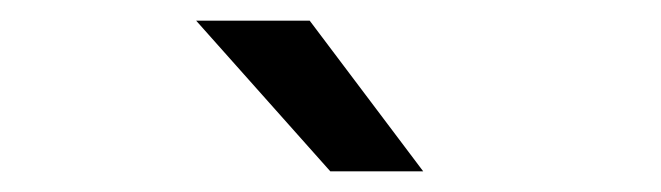

<svg xmlns="http://www.w3.org/2000/svg" viewBox="-20 -816 640 186"><path d="M170 -796H280L390 -650H300Z"/></svg>

Font: JetBrainsMono NF
Style: Regular
Weight: 400
Monospace: yes
Designer: Philipp Nurullin, Konstantin Bulenkov
Foundry: JetBrains
Version: Version 1.0.2; ttfautohint (v1.8.3)